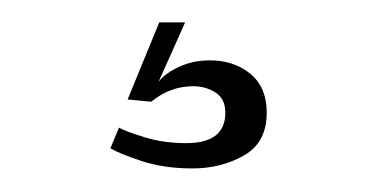

<svg xmlns="http://www.w3.org/2000/svg" viewBox="-20 -14 334 167"><path d="M147.5 132.5Q122.5 132.5 103 126Q83.5 119.5 76 115L83.5 97Q88.5 100 105.2 105.2Q122 110.5 142 110.5Q176 110.5 176 84Q176 72 167.5 66.5Q159 61 148 61Q128 61 111.5 74.5L91 72.5L118.5 5.5H141L118 57Q124 49.5 136 44Q148 38.5 162.5 38.5Q183.5 38.5 197.8 50.2Q212 62 212 84Q212 110 192.2 121.2Q172.5 132.5 147.5 132.5Z"/></svg>

Font: Imbue 50pt Light
Style: Regular
Weight: 300
Designer: Tyler Finck
Foundry: Etcetera Type Company
Version: Version 1.102; ttfautohint (v1.8.3)